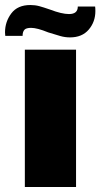

<svg xmlns="http://www.w3.org/2000/svg" viewBox="-47 -710 400 765"><path d="M52 -512H256V35H52ZM333 -666Q333 -623 306.5 -592Q280 -561 232 -561Q212 -561 193 -566.5Q174 -572 145 -581Q101 -599 77 -599Q57 -599 50 -591Q43 -583 43 -567H-26L-27 -581Q-27 -623 -2 -656.5Q23 -690 74 -690Q93 -690 109.5 -685.5Q126 -681 152 -672Q199 -654 228 -654Q263 -654 263 -684H332Q333 -678 333 -666Z"/></svg>

Font: Lalezar
Style: Bold
Weight: 700
Designer: Borna Izadpanah
Foundry: Borna Izadpanah
Version: Version 1.003;January 24, 2021;FontCreator 13.0.0.2683 64-bi